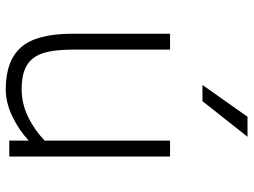

<svg xmlns="http://www.w3.org/2000/svg" viewBox="-124 -724 861 652"><g transform="rotate(90 306.0 -398.5)"><path d="M95 0ZM512 -546V0H458V-66Q420 -31 374 -9.5Q328 12 284 12Q187 12 141 -40Q95 -92 95 -216V-546H149V-216Q149 -151 161.5 -113.5Q174 -76 203.5 -59Q233 -42 284 -42Q331 -42 375.5 -63Q420 -84 458 -120V-546ZM377 -809H445L324 -656H269Z"/></g></svg>

Font: Biryani UltraLight
Style: Regular
Weight: 250
Designer: Dan Reynolds and Mathieu Réguer
Foundry: Dan Reynolds and Mathieu Réguer
Version: Version 1.003; ttfautohint (v1.1) -l 5 -r 5 -G 72 -x 0 -D la